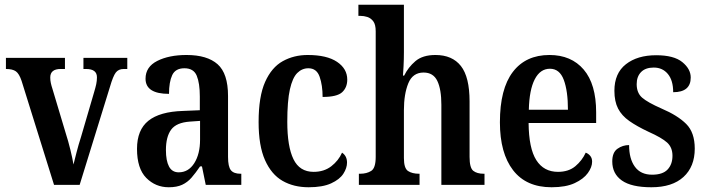

<svg xmlns="http://www.w3.org/2000/svg" viewBox="-20 -780 2981 810"><path d="M71 -439Q61 -469 47 -479Q33 -489 5 -489V-536H254V-489H236Q192 -489 192 -453Q192 -441 194.5 -429.5Q197 -418 201 -406L257 -219Q268 -185 277 -148Q286 -111 290 -86Q295 -106 303 -137.5Q311 -169 322 -203L377 -391Q383 -411 386 -425Q389 -439 389 -454Q389 -489 343 -489H332V-536H517V-489H502Q480 -489 468.5 -474Q457 -459 444 -414L316 0H208Z M692 10Q636 10 597 -29.5Q558 -69 558 -152Q558 -232 606 -270.5Q654 -309 752 -312L823 -315V-373Q823 -429 810 -460.5Q797 -492 758 -492Q720 -492 706.5 -463Q693 -434 693 -384Q594 -384 594 -448Q594 -498 643.5 -523Q693 -548 767 -548Q854 -548 898 -509Q942 -470 942 -375V-118Q942 -77 954 -62Q966 -47 995 -47H998V0H848L832 -78H824Q805 -50 788 -30.5Q771 -11 748.5 -0.5Q726 10 692 10ZM734 -53Q775 -53 799.5 -91.5Q824 -130 824 -191V-270L781 -267Q724 -263 702 -233Q680 -203 680 -147Q680 -102 693 -77.5Q706 -53 734 -53Z M1282 10Q1219 10 1172 -17Q1125 -44 1098 -104.5Q1071 -165 1071 -265Q1071 -373 1098.5 -434.5Q1126 -496 1173 -522Q1220 -548 1278 -548Q1359 -548 1402 -519Q1445 -490 1445 -444Q1445 -411 1423.5 -391Q1402 -371 1341 -371Q1341 -420 1328.5 -456Q1316 -492 1281 -492Q1254 -492 1234 -472Q1214 -452 1203 -403Q1192 -354 1192 -266Q1192 -162 1218 -108.5Q1244 -55 1303 -55Q1347 -55 1377.5 -78.5Q1408 -102 1423 -136Q1444 -122 1444 -94Q1444 -71 1428.5 -47Q1413 -23 1377 -6.5Q1341 10 1282 10Z M1494 0V-47H1499Q1527 -47 1546 -59Q1565 -71 1565 -118V-648Q1565 -677 1554.5 -690.5Q1544 -704 1529.5 -708.5Q1515 -713 1501 -713H1492V-760H1684V-560Q1684 -530 1682.5 -501Q1681 -472 1680 -461H1685Q1702 -496 1732.5 -522Q1763 -548 1817 -548Q1888 -548 1924.5 -501.5Q1961 -455 1961 -352V-118Q1961 -72 1976.5 -59.5Q1992 -47 2021 -47H2024V0H1842V-338Q1842 -403 1825 -438.5Q1808 -474 1767 -474Q1721 -474 1702.5 -428.5Q1684 -383 1684 -315V-113Q1684 -70 1701.5 -58.5Q1719 -47 1748 -47H1750V0Z M2307 10Q2200 10 2144.5 -62Q2089 -134 2089 -264Q2089 -405 2143.5 -476.5Q2198 -548 2298 -548Q2390 -548 2442.5 -486.5Q2495 -425 2495 -306V-261H2210Q2211 -154 2242.5 -104.5Q2274 -55 2334 -55Q2379 -55 2407.5 -79Q2436 -103 2451 -136Q2462 -132 2470 -122.5Q2478 -113 2478 -98Q2478 -75 2460 -50Q2442 -25 2404.5 -7.5Q2367 10 2307 10ZM2376 -317Q2376 -396 2358.5 -443Q2341 -490 2300 -490Q2259 -490 2236 -445.5Q2213 -401 2211 -317Z M2728 10Q2644 10 2603.5 -18.5Q2563 -47 2563 -99Q2563 -137 2585 -152.5Q2607 -168 2634 -168Q2634 -110 2658.5 -76.5Q2683 -43 2731 -43Q2776 -43 2796.5 -65Q2817 -87 2817 -123Q2817 -158 2794.5 -178.5Q2772 -199 2716 -224Q2667 -247 2635 -269.5Q2603 -292 2587.5 -322Q2572 -352 2572 -397Q2572 -471 2620.5 -509Q2669 -547 2748 -547Q2823 -547 2858.5 -518Q2894 -489 2894 -453Q2894 -391 2820 -391Q2820 -441 2797.5 -468Q2775 -495 2738 -495Q2703 -495 2684.5 -476Q2666 -457 2666 -425Q2666 -388 2689 -368Q2712 -348 2771 -322Q2839 -293 2875 -257Q2911 -221 2911 -153Q2911 -77 2863.5 -33.5Q2816 10 2728 10Z"/></svg>

Font: Noto Serif Myanmar Cond SemBd
Style: Regular
Weight: 600
Width: 3
Designer: Ben Mitchell and the Monotype Design Team
Foundry: Monotype Imaging Inc.
Version: Version 2.106; ttfautohint (v1.8.4.7-5d5b)